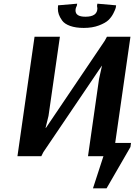

<svg xmlns="http://www.w3.org/2000/svg" viewBox="-20 -850 747 1045"><path d="M445 -759Q510 -759 510 -805L508 -818L510 -830L612 -821Q612 -816 610 -807.5Q608 -799 597.5 -778Q587 -757 570.5 -741Q554 -725 518.5 -711.5Q483 -698 436 -698Q392 -698 361.5 -709Q331 -720 318 -738.5Q305 -757 300 -772Q295 -787 295 -803L296 -821L400 -830L398 -818Q391 -806 391 -793Q391 -759 445 -759ZM486 175 543 0H459L519 -420L535 -492H534L216 -22L205 0H75L168 -650H306L244 -219L228 -154H230L550 -628L562 -650H690L607 -72H693L690 -50L560 175Z"/></svg>

Font: Arsenal
Style: Bold Italic
Weight: 700
Italic angle: -9.10001°
Designer: Andrij Shevchenko
Foundry: Stairsfor
Version: Version 2.001;PS 002.001;hotconv 1.0.88;makeotf.lib2.5.64775